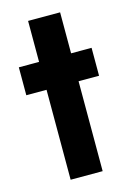

<svg xmlns="http://www.w3.org/2000/svg" viewBox="-100 -672 493 724"><g transform="rotate(-15 147.0 -310.0)"><path d="M5 -460H84V-620H209V-460H289V-351H209V0H84V-351H5Z"/></g></svg>

Font: Jost* Semi
Style: Regular
Weight: 600
Version: Version 3.7